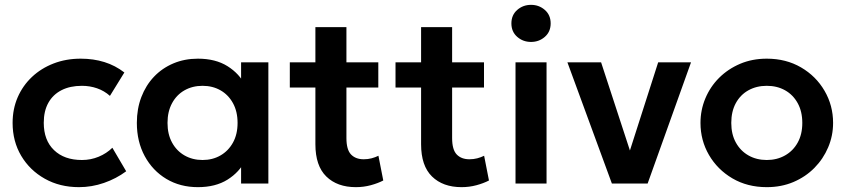

<svg xmlns="http://www.w3.org/2000/svg" viewBox="-20 -757 3488 792"><path d="M306 15Q226.5 15 164.8 -19.8Q103 -54.5 67.5 -114.2Q32 -174 32 -250Q32 -307.5 53 -355.8Q74 -404 112 -439.8Q150 -475.5 201.2 -495.2Q252.5 -515 313 -515Q365.5 -515 410.5 -501Q455.5 -487 493 -458L433.5 -361.5Q410 -382.5 380.2 -392.8Q350.5 -403 318 -403Q269 -403 233.8 -385Q198.5 -367 179.5 -333Q160.5 -299 160.5 -250.5Q160.5 -178.5 202.8 -137.8Q245 -97 318 -97Q354.5 -97 387 -110.5Q419.5 -124 443.5 -147.5L500.5 -50.5Q459.5 -20 409 -2.5Q358.5 15 306 15Z M796.5 15Q723 15 666.2 -19Q609.5 -53 577 -113Q544.5 -173 544.5 -250Q544.5 -308 563 -356.5Q581.5 -405 615.2 -440.5Q649 -476 695.2 -495.5Q741.5 -515 796.5 -515Q869 -515 918.5 -484Q968 -453 992.5 -403.5L974.5 -376V-500H1087V0H974.5V-124L992.5 -96.5Q968 -47 918.5 -16Q869 15 796.5 15ZM815.5 -97Q857 -97 889.5 -115.8Q922 -134.5 941 -168.8Q960 -203 960 -250Q960 -297 941 -331.5Q922 -366 889.5 -384.5Q857 -403 815.5 -403Q774 -403 741.2 -384.5Q708.5 -366 689.8 -331.5Q671 -297 671 -250Q671 -203 689.8 -168.8Q708.5 -134.5 741.2 -115.8Q774 -97 815.5 -97Z M1448 15Q1371 15 1326 -29Q1281 -73 1281 -162V-645H1409V-500H1540.5V-396H1409V-187.5Q1409 -139.5 1428 -119.8Q1447 -100 1480.5 -100Q1497.5 -100 1512.8 -104Q1528 -108 1541 -114.5L1561 -12.5Q1539 -1 1509.5 7Q1480 15 1448 15ZM1175.5 -396V-500H1295.5V-396Z M1884 15Q1807 15 1762 -29Q1717 -73 1717 -162V-645H1845V-500H1976.5V-396H1845V-187.5Q1845 -139.5 1864 -119.8Q1883 -100 1916.5 -100Q1933.5 -100 1948.8 -104Q1964 -108 1977 -114.5L1997 -12.5Q1975 -1 1945.5 7Q1916 15 1884 15ZM1611.5 -396V-500H1731.5V-396Z M2106.5 0V-500H2234.5V0ZM2170.5 -584Q2137.5 -584 2113.5 -605Q2089.5 -626 2089.5 -660.5Q2089.5 -695 2113.5 -716Q2137.5 -737 2170.5 -737Q2203.5 -737 2227.5 -716Q2251.5 -695 2251.5 -660.5Q2251.5 -626 2227.5 -605Q2203.5 -584 2170.5 -584Z M2504 0 2320.5 -500H2459.5L2587 -110H2570L2695 -500H2830.5L2651.5 0Z M3143 15Q3063 15 3001.2 -21.2Q2939.5 -57.5 2904.5 -117.8Q2869.5 -178 2869.5 -250Q2869.5 -303 2889.5 -351Q2909.5 -399 2946.2 -435.8Q2983 -472.5 3033 -493.8Q3083 -515 3143 -515Q3222.5 -515 3284.2 -479Q3346 -443 3381.2 -382.5Q3416.5 -322 3416.5 -250Q3416.5 -197 3396.2 -149.2Q3376 -101.5 3339.5 -64.5Q3303 -27.5 3253 -6.2Q3203 15 3143 15ZM3143 -97Q3185 -97 3218.2 -115.8Q3251.5 -134.5 3270.5 -168.8Q3289.5 -203 3289.5 -250Q3289.5 -297 3270.5 -331.5Q3251.5 -366 3218.5 -384.5Q3185.5 -403 3143 -403Q3100.5 -403 3067.2 -384.5Q3034 -366 3015.2 -331.5Q2996.5 -297 2996.5 -250Q2996.5 -203 3015.5 -168.8Q3034.5 -134.5 3067.5 -115.8Q3100.5 -97 3143 -97Z"/></svg>

Font: Geologica Cursive Medium
Style: Regular
Weight: 500
Designer: Sindre Bremnes, Frode Helland
Foundry: Monokrom Skriftforlag AS
Version: Version 1.010;gftools[0.9.28]